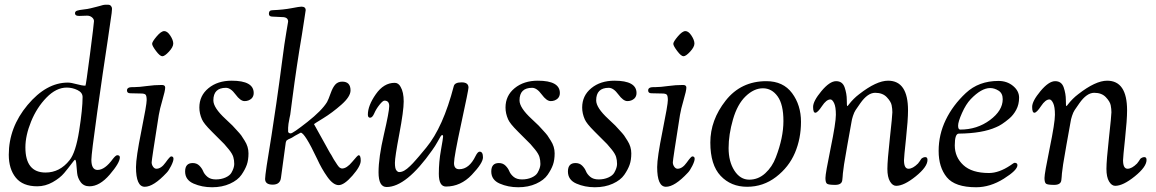

<svg xmlns="http://www.w3.org/2000/svg" viewBox="-20 -777 4871 809"><path d="M347 -711 318 -710H312Q296 -710 296 -721Q296 -729 304.5 -732Q313 -735 331.5 -737Q350 -739 361.5 -742Q373 -745 385.5 -748Q398 -751 402.5 -752.5Q407 -754 413 -755.5Q419 -757 424 -757H436Q443 -757 447.5 -752Q452 -747 452 -740Q452 -733 450.5 -722Q449 -711 444.5 -680.5Q440 -650 434 -608Q414 -478 389.5 -303Q365 -128 365 -104Q365 -61 391 -61Q422 -61 456 -108Q468 -123 474 -123Q485 -123 485 -114Q485 -91 442.5 -41.5Q400 8 357 8Q333 8 320 -9.5Q307 -27 305 -48Q303 -69 301.5 -86.5Q300 -104 296 -104Q294 -104 281 -86.5Q268 -69 250.5 -48Q233 -27 202 -9.5Q171 8 137 8Q76 8 46.5 -28.5Q17 -65 17 -125Q17 -240 96 -334.5Q175 -429 266 -429Q279 -429 302.5 -422.5Q326 -416 340 -416Q342 -416 359 -547.5Q376 -679 376 -688Q376 -697 367.5 -704Q359 -711 347 -711ZM87 -156Q87 -50 172 -50Q232 -50 273 -102Q299 -134 313.5 -226Q328 -318 328 -368Q328 -387 306.5 -397.5Q285 -408 261 -408Q217 -408 176 -366Q135 -324 111 -265Q87 -206 87 -156Z M664 -540Q654 -540 637.5 -562Q621 -584 621 -592.5Q621 -601 640 -623.5Q659 -646 672 -646Q685 -646 697.5 -627Q710 -608 710 -593.5Q710 -579 692 -559.5Q674 -540 664 -540ZM574 -383 529 -384Q515 -384 515 -396Q515 -410 538 -410H548Q566 -410 598.5 -414.5Q631 -419 662 -419Q676 -419 676 -408Q676 -395 664.5 -356Q653 -317 649 -292Q619 -103 619 -93Q619 -83 625 -74.5Q631 -66 639 -66Q659 -66 677.5 -92Q696 -118 701 -118Q711 -118 711 -108Q711 -98 701 -78Q691 -58 682 -49Q627 10 590 10Q553 10 553 -73Q553 -113 575.5 -224.5Q598 -336 598 -355Q598 -374 593 -378.5Q588 -383 574 -383Z M792 -90Q809 -90 820 -79Q831 -68 836 -55.5Q841 -43 854 -32Q867 -21 889.5 -21Q912 -21 930 -29Q948 -37 955 -49Q967 -70 967 -86Q967 -102 963 -115.5Q959 -129 944.5 -147Q930 -165 925 -170Q893 -202 873.5 -221.5Q854 -241 844.5 -253Q835 -265 831 -274Q820 -299 820 -324Q820 -374 858.5 -405.5Q897 -437 956 -437Q1049 -437 1049 -385Q1049 -371 1040 -362Q1028 -351 1010.5 -351Q993 -351 972.5 -379Q952 -407 932 -407Q879 -407 879 -354Q879 -323 930 -276Q957 -251 959.5 -248Q962 -245 976.5 -229.5Q991 -214 996.5 -206.5Q1002 -199 1011 -184Q1027 -159 1027 -131Q1027 -103 1020 -83Q1013 -63 997.5 -40.5Q982 -18 949 -3Q916 12 873.5 12Q831 12 795.5 -3.5Q760 -19 760 -54.5Q760 -90 792 -90Z M1184 -176 1164 -29Q1161 1 1129 1Q1097 1 1097 -23Q1097 -44 1124 -206L1144 -339Q1158 -436 1168.5 -517.5Q1179 -599 1186.5 -641.5Q1194 -684 1194 -686Q1194 -705 1169 -705L1128 -707Q1113 -707 1113 -719Q1113 -734 1128 -734Q1175 -736 1208.5 -742.5Q1242 -749 1250 -749Q1268 -749 1268 -734Q1268 -730 1261 -688L1252 -630Q1230 -501 1212 -363L1203 -294Q1203 -291 1200 -280Q1194 -251 1194 -238.5Q1194 -226 1194 -222Q1196 -215 1205 -215Q1214 -215 1275 -263Q1336 -311 1358 -347Q1364 -358 1373 -383.5Q1382 -409 1393 -421Q1404 -433 1422 -433Q1457 -433 1457 -396Q1457 -370 1418.5 -336Q1380 -302 1341.5 -278.5Q1303 -255 1303 -254L1353 -164Q1357 -157 1364 -144Q1371 -131 1376 -124L1386 -106Q1405 -75 1411 -71Q1417 -67 1421 -67Q1441 -67 1464 -95Q1487 -123 1491 -123Q1500 -123 1500 -100Q1500 -77 1465 -37Q1430 3 1407 3Q1384 3 1359.5 -31.5Q1335 -66 1316 -108Q1264 -218 1247 -218L1223 -205Q1208 -195 1202 -193Q1196 -191 1192 -188Q1188 -185 1187.5 -185Q1187 -185 1185.5 -181Q1184 -177 1184 -176Z M1530 -294Q1530 -332 1563.5 -380Q1597 -428 1643 -428Q1659 -428 1668 -411Q1681 -389 1681 -349.5Q1681 -310 1662.5 -212.5Q1644 -115 1644 -91Q1644 -67 1650 -59.5Q1656 -52 1661.5 -52Q1667 -52 1672.5 -53.5Q1678 -55 1684 -58.5Q1690 -62 1695 -66Q1700 -70 1707.5 -77Q1715 -84 1719.5 -89Q1724 -94 1732.5 -103.5Q1741 -113 1746 -119Q1761 -137 1776 -155Q1847 -241 1892 -414Q1896 -430 1925 -430Q1954 -430 1954 -408Q1954 -398 1923.5 -257Q1893 -116 1893 -90Q1893 -64 1915 -64Q1957 -64 1984 -120Q1993 -138 2001 -138Q2015 -138 2015 -114Q2015 -90 1968 -40.5Q1921 9 1859 9Q1829 9 1829 -45Q1829 -95 1838 -145Q1847 -195 1847 -201.5Q1847 -208 1843.5 -208Q1840 -208 1836 -201.5Q1832 -195 1823 -178.5Q1814 -162 1801 -144Q1692 11 1609 11Q1575 11 1575 -51Q1575 -113 1597.5 -210Q1620 -307 1620 -330Q1620 -353 1600 -353Q1593 -353 1579 -335.5Q1565 -318 1557 -299.5Q1549 -281 1539.5 -281Q1530 -281 1530 -294Z M2082 -90Q2099 -90 2110 -79Q2121 -68 2126 -55.5Q2131 -43 2144 -32Q2157 -21 2179.5 -21Q2202 -21 2220 -29Q2238 -37 2245 -49Q2257 -70 2257 -86Q2257 -102 2253 -115.5Q2249 -129 2234.5 -147Q2220 -165 2215 -170Q2183 -202 2163.5 -221.5Q2144 -241 2134.5 -253Q2125 -265 2121 -274Q2110 -299 2110 -324Q2110 -374 2148.5 -405.5Q2187 -437 2246 -437Q2339 -437 2339 -385Q2339 -371 2330 -362Q2318 -351 2300.5 -351Q2283 -351 2262.5 -379Q2242 -407 2222 -407Q2169 -407 2169 -354Q2169 -323 2220 -276Q2247 -251 2249.5 -248Q2252 -245 2266.5 -229.5Q2281 -214 2286.5 -206.5Q2292 -199 2301 -184Q2317 -159 2317 -131Q2317 -103 2310 -83Q2303 -63 2287.5 -40.5Q2272 -18 2239 -3Q2206 12 2163.5 12Q2121 12 2085.5 -3.5Q2050 -19 2050 -54.5Q2050 -90 2082 -90Z M2405 -90Q2422 -90 2433 -79Q2444 -68 2449 -55.5Q2454 -43 2467 -32Q2480 -21 2502.5 -21Q2525 -21 2543 -29Q2561 -37 2568 -49Q2580 -70 2580 -86Q2580 -102 2576 -115.5Q2572 -129 2557.5 -147Q2543 -165 2538 -170Q2506 -202 2486.5 -221.5Q2467 -241 2457.5 -253Q2448 -265 2444 -274Q2433 -299 2433 -324Q2433 -374 2471.5 -405.5Q2510 -437 2569 -437Q2662 -437 2662 -385Q2662 -371 2653 -362Q2641 -351 2623.5 -351Q2606 -351 2585.5 -379Q2565 -407 2545 -407Q2492 -407 2492 -354Q2492 -323 2543 -276Q2570 -251 2572.5 -248Q2575 -245 2589.5 -229.5Q2604 -214 2609.5 -206.5Q2615 -199 2624 -184Q2640 -159 2640 -131Q2640 -103 2633 -83Q2626 -63 2610.5 -40.5Q2595 -18 2562 -3Q2529 12 2486.5 12Q2444 12 2408.5 -3.5Q2373 -19 2373 -54.5Q2373 -90 2405 -90Z M2860 -540Q2850 -540 2833.5 -562Q2817 -584 2817 -592.5Q2817 -601 2836 -623.5Q2855 -646 2868 -646Q2881 -646 2893.5 -627Q2906 -608 2906 -593.5Q2906 -579 2888 -559.5Q2870 -540 2860 -540ZM2770 -383 2725 -384Q2711 -384 2711 -396Q2711 -410 2734 -410H2744Q2762 -410 2794.5 -414.5Q2827 -419 2858 -419Q2872 -419 2872 -408Q2872 -395 2860.5 -356Q2849 -317 2845 -292Q2815 -103 2815 -93Q2815 -83 2821 -74.5Q2827 -66 2835 -66Q2855 -66 2873.5 -92Q2892 -118 2897 -118Q2907 -118 2907 -108Q2907 -98 2897 -78Q2887 -58 2878 -49Q2823 10 2786 10Q2749 10 2749 -73Q2749 -113 2771.5 -224.5Q2794 -336 2794 -355Q2794 -374 2789 -378.5Q2784 -383 2770 -383Z M3209 -435Q3280 -435 3317.5 -384.5Q3355 -334 3355 -263.5Q3355 -193 3329.5 -133Q3304 -73 3250 -31.5Q3196 10 3128 10Q3060 10 3016.5 -36Q2973 -82 2973 -176.5Q2973 -271 3037.5 -353Q3102 -435 3209 -435ZM3249 -114Q3281 -197 3281 -267Q3281 -337 3256.5 -371Q3232 -405 3194.5 -405Q3157 -405 3122 -371.5Q3087 -338 3068.5 -274Q3050 -210 3050 -153Q3050 -96 3074.5 -58Q3099 -20 3137 -20Q3175 -20 3204.5 -47Q3234 -74 3249 -114Z M3556 -336Q3576 -362 3600 -380Q3673 -437 3722 -437Q3806 -437 3806 -312Q3806 -272 3797.5 -193Q3789 -114 3789 -102Q3789 -66 3808 -66Q3826 -66 3848 -88Q3851 -91 3855.5 -98Q3860 -105 3862 -108Q3870 -115 3879 -115Q3888 -115 3888 -103Q3888 -74 3838.5 -34Q3789 6 3756 6Q3741 6 3730 -12.5Q3719 -31 3719 -65.5Q3719 -100 3729.5 -195Q3740 -290 3740 -304Q3740 -318 3737 -333.5Q3734 -349 3716.5 -367.5Q3699 -386 3667.5 -386Q3636 -386 3605 -342Q3591 -322 3585 -313Q3579 -304 3574 -288.5Q3569 -273 3568 -264Q3560 -219 3550.5 -166.5Q3541 -114 3536.5 -84.5Q3532 -55 3531.5 -46.5Q3531 -38 3530.5 -32.5Q3530 -27 3529 -18Q3527 2 3499 2Q3471 2 3464.5 -3Q3458 -8 3458 -27Q3458 -46 3480 -153Q3502 -260 3502 -293.5Q3502 -327 3494.5 -342.5Q3487 -358 3479 -358Q3462 -358 3443.5 -330Q3425 -302 3415.5 -302Q3406 -302 3406 -326.5Q3406 -351 3441 -393Q3476 -435 3503 -435Q3530 -435 3539 -408.5Q3548 -382 3548 -356Q3548 -330 3550 -330Q3552 -330 3556 -336Z M4187 -436Q4223 -436 4248.5 -415Q4274 -394 4274 -365.5Q4274 -337 4262 -314.5Q4250 -292 4232 -277Q4200 -250 4177 -241Q4119 -215 4020 -214Q4003 -214 4003 -164.5Q4003 -115 4039 -81.5Q4075 -48 4147 -48Q4189 -48 4237 -80Q4252 -91 4255 -91Q4267 -91 4267 -81Q4267 -60 4209.5 -24Q4152 12 4093 12Q4004 12 3969.5 -30Q3935 -72 3935 -141Q3935 -210 3965 -272Q3995 -334 4049.5 -385Q4104 -436 4187 -436ZM4026 -231Q4097 -231 4151 -271Q4205 -311 4205 -359Q4205 -384 4187.5 -395Q4170 -406 4152 -406Q4115 -406 4070 -359Q4050 -338 4033.5 -301Q4017 -264 4017 -247.5Q4017 -231 4026 -231Z M4479 -336Q4499 -362 4523 -380Q4596 -437 4645 -437Q4729 -437 4729 -312Q4729 -272 4720.5 -193Q4712 -114 4712 -102Q4712 -66 4731 -66Q4749 -66 4771 -88Q4774 -91 4778.5 -98Q4783 -105 4785 -108Q4793 -115 4802 -115Q4811 -115 4811 -103Q4811 -74 4761.5 -34Q4712 6 4679 6Q4664 6 4653 -12.5Q4642 -31 4642 -65.5Q4642 -100 4652.5 -195Q4663 -290 4663 -304Q4663 -318 4660 -333.5Q4657 -349 4639.5 -367.5Q4622 -386 4590.5 -386Q4559 -386 4528 -342Q4514 -322 4508 -313Q4502 -304 4497 -288.5Q4492 -273 4491 -264Q4483 -219 4473.5 -166.5Q4464 -114 4459.5 -84.5Q4455 -55 4454.5 -46.5Q4454 -38 4453.5 -32.5Q4453 -27 4452 -18Q4450 2 4422 2Q4394 2 4387.5 -3Q4381 -8 4381 -27Q4381 -46 4403 -153Q4425 -260 4425 -293.5Q4425 -327 4417.5 -342.5Q4410 -358 4402 -358Q4385 -358 4366.5 -330Q4348 -302 4338.5 -302Q4329 -302 4329 -326.5Q4329 -351 4364 -393Q4399 -435 4426 -435Q4453 -435 4462 -408.5Q4471 -382 4471 -356Q4471 -330 4473 -330Q4475 -330 4479 -336Z"/></svg>

Font: Sorts Mill Goudy
Style: Italic
Weight: 400
Italic angle: -7.40001°
Version: Version 003.101